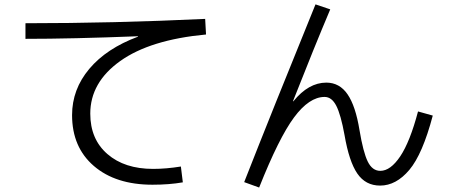

<svg xmlns="http://www.w3.org/2000/svg" viewBox="-20 -799 2040 865"><path d="M94.7 -694.3Q492.2 -694.3 904.3 -713.9L908.2 -643.6Q656.2 -620.1 521.5 -523.9Q386.7 -427.7 386.7 -287.1Q386.7 -171.9 463.9 -105Q541 -38.1 669.9 -38.1Q728.5 -38.1 794.9 -48.8L803.7 22.5Q742.2 33.2 667 33.2Q501 33.2 402.8 -51.3Q304.7 -135.7 304.7 -280.3Q304.7 -396.5 382.3 -488.8Q460 -581.1 601.6 -633.8V-635.7Q303.7 -624 94.7 -624Z M1467.8 -756.8Q1395.5 -585.9 1299.8 -342.8H1301.8Q1370.1 -426.8 1450.2 -426.8Q1509.8 -426.8 1545.9 -374Q1582 -321.3 1599.6 -212.9Q1616.2 -113.3 1636.7 -71.3Q1657.2 -29.3 1693.4 -29.3Q1739.3 -29.3 1783.2 -94.7Q1827.1 -160.2 1863.3 -296.9L1929.7 -278.3Q1883.8 -104.5 1824.2 -33.7Q1764.6 37.1 1692.4 37.1Q1627 37.1 1589.8 -17.1Q1552.7 -71.3 1532.2 -190.4Q1515.6 -282.2 1495.1 -322.3Q1474.6 -362.3 1442.4 -362.3Q1373 -362.3 1304.7 -270Q1236.3 -177.7 1147.5 45.9L1080.1 21.5Q1207 -301.8 1401.4 -779.3Z"/></svg>

Font: Mgen+ 1c regular
Style: Regular
Weight: 400
Designer: [Source Han Sans]
Ryoko NISHIZUKA  (kana & ideographs); Paul D. Hunt (Latin, Greek & Cyrillic); Wenlong ZHANG  (bopomofo
Version: Version 1.059.20150602